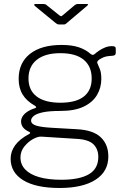

<svg xmlns="http://www.w3.org/2000/svg" viewBox="-20 -762 626 957"><path d="M538 -532Q549 -532 553 -529Q557 -526 557 -518V-500Q557 -493 554 -489Q551 -485 540 -484Q521 -483 509 -480.5Q497 -478 485 -471Q461 -459 465 -448Q470 -436 477.5 -418Q485 -400 485 -369Q485 -325 463.5 -288.5Q442 -252 397 -230.5Q352 -209 280 -209Q224 -209 192.5 -202Q161 -195 148 -184Q135 -173 135 -161Q135 -144 160 -136Q185 -128 240 -125L362 -118Q444 -114 482 -78Q520 -42 520 18Q520 93 456 134Q392 175 277 175Q159 175 96 136.5Q33 98 33 29Q33 -7 55.5 -38Q78 -69 125 -94Q136 -100 125 -105Q105 -114 95 -127Q85 -140 85 -157Q85 -169 92 -181Q99 -193 114.5 -204Q130 -215 155 -223Q161 -225 160 -228.5Q159 -232 154 -235Q113 -258 93 -290.5Q73 -323 73 -369Q73 -449 129.5 -493.5Q186 -538 287 -538Q338 -538 372.5 -526.5Q407 -515 432 -493Q437 -489 441.5 -488.5Q446 -488 451 -492Q461 -501 474.5 -510Q488 -519 504 -525.5Q520 -532 538 -532ZM281 -250Q359 -250 398 -281Q437 -312 437 -371Q437 -431 397.5 -464Q358 -497 281 -497Q205 -497 163.5 -464Q122 -431 122 -371Q122 -312 163 -281Q204 -250 281 -250ZM186 -81Q169 -82 145 -69Q121 -56 101.5 -32Q82 -8 82 23Q82 58 106 83Q130 108 175.5 121Q221 134 286 134Q376 134 423 106.5Q470 79 470 20Q470 -19 445.5 -43Q421 -67 360 -70ZM352 -736Q356 -739 359.5 -740.5Q363 -742 367 -742H412Q426 -742 413 -732L315 -649Q312 -646 308 -643Q304 -640 298 -640H275Q268 -640 263.5 -643Q259 -646 254 -650L154 -732Q150 -736 150.5 -739Q151 -742 156 -742H197Q202 -742 205 -741Q208 -740 213 -736L274 -687Q282 -681 284.5 -681Q287 -681 294 -687Z"/></svg>

Font: Libre Franklin Thin ExtraLight
Style: Regular
Weight: 250
Version: Version 3.000